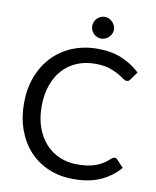

<svg xmlns="http://www.w3.org/2000/svg" viewBox="-97 -979 863 1061"><g transform="rotate(10 334.0 -448.5)"><path d="M594 -148Q602 -148 608 -141.5L646.5 -100Q602.5 -49 539.8 -20.5Q477 8 388 8Q311 8 248 -18.8Q185 -45.5 140.5 -93.8Q96 -142 71.5 -209.5Q47 -277 47 -358Q47 -439 72.5 -506.5Q98 -574 144.2 -622.5Q190.5 -671 255 -697.8Q319.5 -724.5 397.5 -724.5Q474 -724.5 532.5 -700Q591 -675.5 635.5 -633.5L603.5 -589Q600.5 -584 595.8 -580.8Q591 -577.5 583 -577.5Q574 -577.5 561 -587.2Q548 -597 527 -609Q506 -621 474.5 -630.8Q443 -640.5 397 -640.5Q341.5 -640.5 295.5 -621.2Q249.5 -602 216.2 -565.5Q183 -529 164.5 -476.5Q146 -424 146 -358Q146 -291 165.2 -238.5Q184.5 -186 217.8 -149.8Q251 -113.5 296.2 -94.5Q341.5 -75.5 394 -75.5Q426 -75.5 451.8 -79.2Q477.5 -83 499.2 -91Q521 -99 539.8 -111.2Q558.5 -123.5 577 -140.5Q585.5 -148 594 -148ZM466 -843.5Q466 -831.5 461 -820.5Q456 -809.5 447.5 -801.2Q439 -793 427.8 -788Q416.5 -783 404 -783Q392 -783 381 -788Q370 -793 361.8 -801.2Q353.5 -809.5 348.8 -820.5Q344 -831.5 344 -843.5Q344 -856 348.8 -867Q353.5 -878 361.8 -886.5Q370 -895 381 -900Q392 -905 404 -905Q416.5 -905 427.8 -900Q439 -895 447.5 -886.5Q456 -878 461 -867Q466 -856 466 -843.5Z"/></g></svg>

Font: Lato 2
Style: Regular
Weight: 400
Designer: Lukasz Dziedzic with Adam Twardoch and Botio Nikoltchev
Foundry: tyPoland Lukasz Dziedzic
Version: Version 2.015; 2015-08-06; http://www.latofonts.com/